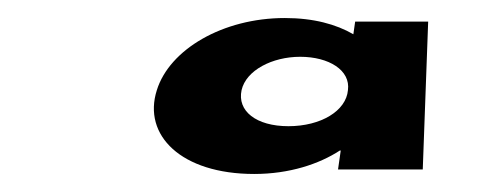

<svg xmlns="http://www.w3.org/2000/svg" viewBox="-20 -604 552 213"><path d="M154 -504C138 -454 181 -411 262 -411C301 -411 334 -422 357 -437H358L355 -416H449L455 -580H374L372 -566C353 -577 328 -584 296 -584C227 -584 168 -549 154 -504ZM248 -504C253 -526 282 -541 313 -541C345 -541 369 -526 366 -504C364 -481 336 -464 300 -464C264 -464 243 -481 248 -504Z"/></svg>

Font: Hussar Milosc
Style: Bold
Weight: 700
Foundry: Cannot Into Space Fonts
Version: Version 1.02